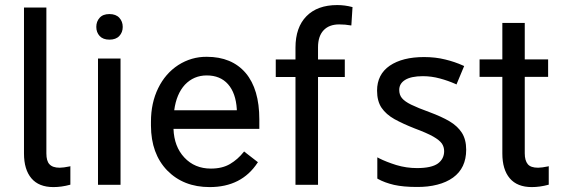

<svg xmlns="http://www.w3.org/2000/svg" viewBox="-20 -741 2256 770"><path d="M166 -710.9ZM76.2 -710.9ZM166 -710.9V-126Q166 -95.2 178.2 -82.5Q190.9 -68.4 219.2 -68.4Q219.2 -68.4 219.7 -68.4Q233.9 -68.4 259.8 -73.7L262.2 -74.7V-71.8V-2V-0.5L260.7 0Q226.6 9.3 194.3 9.3Q135.7 9.3 106 -25.9Q76.2 -61 76.2 -125.5V-710.9Z M379.4 -669.4Q392.6 -684.6 418.7 -684.6Q444.8 -684.6 458.5 -669.7Q472.2 -654.8 472.2 -633.1Q472.2 -611.3 458.5 -596.7Q444.8 -582 418.9 -582Q393.1 -582 379.6 -596.7Q366.2 -611.3 366.2 -633.1Q366.2 -654.8 379.4 -669.4ZM463.4 0H460.9H375.5H373V-2V-503.9V-506.3H375.5H460.9H463.4V-503.9V-2Z M929.7 -298.8V-303.2Q925.8 -367.7 894.5 -403.3Q863.3 -438.5 809.1 -438.5Q757.3 -438.5 721.7 -401.4Q687.5 -364.3 678.7 -298.8ZM1013.2 -88.9Q949.2 9.3 820.8 9.3Q715.8 9.3 650.4 -57.6Q585.9 -124.5 585.4 -236.8V-252.9Q585.4 -328.1 614.3 -387.2Q643.1 -446.3 694.8 -480Q747.6 -513.7 809.1 -513.2Q909.7 -513.2 965.3 -448.2Q1020 -383.3 1020 -262.2V-226.6V-224.1H1018.1H675.8Q678.2 -153.3 719.2 -109.4Q760.7 -64.9 825.7 -64.9Q871.6 -64.9 902.8 -83.5Q934.1 -102.1 957.5 -131.8L959 -133.8L960.4 -132.3L1012.7 -91.8L1014.6 -90.3Z M1165 0V-2V-432.1H1087.9H1085.9V-434.1V-500V-502.4H1087.9H1165V-549.8Q1165 -631.3 1209 -676Q1252.9 -720.7 1332.5 -720.7Q1362.8 -720.7 1392.1 -712.9L1394 -712.4L1393.6 -710.4L1389.2 -641.1L1388.7 -638.7L1386.2 -639.2Q1364.7 -643.1 1340.3 -643.1Q1299.8 -643.1 1277.6 -619.4Q1255.4 -595.7 1255.4 -551.3V-502.4H1360.4H1362.8V-500V-434.1V-432.1H1360.4H1255.4V-2V0H1253.4H1167.5Z M1782.2 -254.9Q1814.5 -235.8 1832 -209Q1849.6 -181.6 1849.6 -140.6Q1849.6 -66.9 1796.9 -28.8Q1770.5 -9.8 1733.9 -0.5Q1696.8 9.3 1650.4 8.8Q1598.1 8.8 1560.5 0.5Q1522.9 -8.3 1495.6 -23.4L1494.1 -24.4L1493.2 -24.9V-25.9V-27.3V-102.5V-106.4V-109.9L1496.6 -108.4L1500 -106.4Q1528.8 -91.8 1569.3 -79.1Q1609.9 -66.9 1652.3 -66.9Q1710.4 -66.9 1736.3 -85.4Q1761.2 -104 1761.2 -134.8Q1761.2 -151.9 1752 -165.5Q1742.2 -179.2 1717.3 -193.4Q1691.4 -208 1642.6 -226.1Q1595.7 -244.6 1562 -263.2Q1528.3 -282.2 1510.3 -308.6Q1492.2 -335.4 1492.2 -377.4Q1492.2 -442.4 1543 -477.5Q1594.2 -512.2 1680.7 -512.2Q1726.6 -512.2 1765.6 -502.4Q1803.7 -493.2 1837.4 -478L1839.4 -477.1L1841.3 -476.1L1840.8 -474.1L1839.8 -472.2L1812.5 -406.7L1811.5 -404.3L1811 -402.3L1808.6 -403.3L1806.6 -404.3Q1776.9 -417.5 1744.1 -426.3Q1710.4 -435.5 1675.8 -435.5Q1628.9 -435.5 1604.5 -420.4Q1581.1 -405.8 1581.1 -380.4Q1581.1 -360.8 1591.8 -347.7Q1603 -334 1628.9 -321.3Q1655.8 -308.1 1703.1 -291Q1750.5 -273.4 1782.2 -254.9Z M2084.5 -648.9V-646.5V-502.9H2176.3H2178.2V-500.5V-435.1V-432.6H2176.3H2084.5V-126Q2084.5 -97.2 2096.7 -82.5Q2108.4 -68.4 2137.7 -68.4Q2137.7 -68.4 2138.2 -68.4Q2152.3 -68.4 2178.2 -73.7L2180.7 -74.7V-71.8V-2V-0.5L2179.2 0Q2145 9.3 2112.8 9.3Q2054.2 9.3 2024.4 -25.9Q1994.6 -61 1994.6 -125.5V-432.6H1905.3H1903.3V-434.6V-500.5V-502.9H1905.3H1994.6V-646.5V-648.9H1996.6H2082.5Z"/></svg>

Font: MAUL
Style: Regular
Weight: 400
Designer: MAUL
Version: Version 1.0; 2020; ttfautohint (v1.8.3)